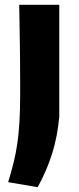

<svg xmlns="http://www.w3.org/2000/svg" viewBox="-20 -560 328 800"><path d="M14 199Q27 156 36.5 118Q46 80 52 39Q58 -2 61 -51.5Q64 -101 64 -167Q64 -185 64 -225Q64 -265 63.5 -316.5Q63 -368 62 -426.5Q61 -485 60 -540H227V-75Q220 7 197.5 79Q175 151 137 220Z"/></svg>

Font: Encode Sans Normal
Style: Bold
Weight: 700
Designer: Pablo Impallari, Andres Torresi
Foundry: Pablo Impallari, Andres Torresi
Version: Version 1.000; ttfautohint (v1.00) -l 8 -r 50 -G 200 -x 14 -